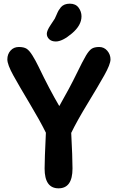

<svg xmlns="http://www.w3.org/2000/svg" viewBox="-20 -1016 642 1046"><path d="M223 -98Q223 -146 230 -293Q198 -358 142 -451.5Q86 -545 53 -604.5Q20 -664 20 -692.5Q20 -721 37.5 -740.5Q55 -760 82.5 -760Q110 -760 125 -750.5Q140 -741 157 -713.5Q174 -686 189 -655Q250 -528 303 -438Q360 -538 396 -612Q432 -686 448.5 -713.5Q465 -741 479.5 -750.5Q494 -760 520.5 -760Q547 -760 564.5 -739.5Q582 -719 582 -692.5Q582 -666 548 -605.5Q514 -545 457 -451.5Q400 -358 368 -292Q375 -159 375 -98Q375 10 299 10Q223 10 223 -98ZM424 -927Q424 -878 372 -834Q320 -790 284 -790Q261 -790 248 -802.5Q235 -815 235 -832Q235 -849 255.5 -879.5Q276 -910 278.5 -914.5Q281 -919 288 -935.5Q295 -952 299.5 -959.5Q304 -967 312 -977Q329 -996 360.5 -996Q392 -996 408 -974.5Q424 -953 424 -927Z"/></svg>

Font: Delius Unicase
Style: Bold
Weight: 700
Designer: Natalia Raices
Foundry: Natalia Raices
Version: Version 1.001